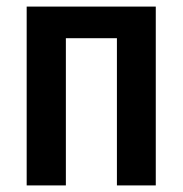

<svg xmlns="http://www.w3.org/2000/svg" viewBox="-20 -563 555 583"><path d="M453 -543V0H335V-447H180V0H61V-543Z"/></svg>

Font: Avrile Sans Condensed SemiBold
Style: Regular
Weight: 600
Width: 3
Designer: Monotype Design Team
Foundry: Monotype Imaging Inc.
Version: Version 2.001;September 10, 2019;FontCreator 11.5.0.2425 64-